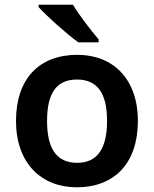

<svg xmlns="http://www.w3.org/2000/svg" viewBox="-20 -786 654 816"><path d="M290 -766H144V-756C177 -719 264 -641 313 -606H399V-619C367 -656 317 -721 290 -766ZM566 -272C566 -452 459 -553 309 -553C147 -553 48 -452 48 -272C48 -92 156 10 306 10C466 10 566 -92 566 -272ZM180 -272C180 -387 218 -448 307 -448C396 -448 435 -387 435 -272C435 -158 396 -94 308 -94C218 -94 180 -158 180 -272Z"/></svg>

Font: Noto Sans Thaana SemiBold
Style: Regular
Weight: 600
Designer: David Williams
Foundry: Google Inc.
Version: Version 3.001